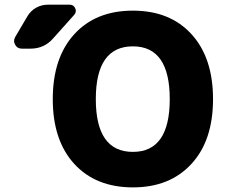

<svg xmlns="http://www.w3.org/2000/svg" viewBox="-20 -810 960 819"><path d="M796.9 -111.3Q705.1 -10.7 546.9 -10.7Q388.7 -10.7 296.9 -110.8Q205.1 -210.9 205.1 -387.2Q205.1 -563.5 296.9 -664.1Q388.7 -764.6 546.9 -764.6Q705.1 -764.6 796.9 -664.1Q888.7 -563.5 888.7 -387.2Q888.7 -210.9 796.9 -111.3ZM96.7 -740.2Q110.4 -763.7 133.8 -776.9Q157.2 -790 183.6 -790H277.3Q293.9 -790 300.8 -774.9Q307.6 -759.8 296.9 -747.1L206.1 -645.5Q168 -602.5 110.4 -602.5H73.2Q53.7 -602.5 44.9 -619.1Q40 -627 40 -635.3Q40 -643.6 44.9 -652.3ZM546.9 -612.3Q388.7 -612.3 388.7 -387.2Q388.7 -162.1 546.9 -162.1Q704.1 -162.1 704.1 -387.2Q704.1 -612.3 546.9 -612.3Z"/></svg>

Font: Gen Jyuu Gothic Heavy
Style: Bold
Weight: 900
Designer: [Source Han Sans]
Ryoko NISHIZUKA  (kana & ideographs); Paul D. Hunt (Latin, Greek & Cyrillic); Wenlong ZHANG  (bopomofo
Version: Version 1.002.20150607